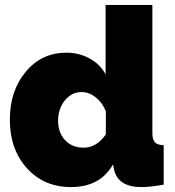

<svg xmlns="http://www.w3.org/2000/svg" viewBox="-20 -750 712 780"><path d="M268 10Q159 10 89.5 -66.5Q20 -143 20 -264Q20 -381 84.5 -458.5Q149 -536 250 -536Q301 -536 344 -512.5Q387 -489 409 -448V-730H599V-210Q599 -183 609 -172Q619 -161 645 -160V0Q591 10 555 10Q458 10 443 -63L439 -82Q387 10 268 10ZM320 -150Q372 -150 410 -204V-298Q396 -333 369 -354.5Q342 -376 312 -376Q271 -376 243.5 -342Q216 -308 216 -260Q216 -211 244.5 -180.5Q273 -150 320 -150Z"/></svg>

Font: Raleway
Style: Heavy
Weight: 900
Designer: Matt McInerney, Pablo Impallari, Rodrigo Fuenzalida
Foundry: Matt McInerney, Pablo Impallari, Rodrigo Fuenzalida
Version: Version 2.001